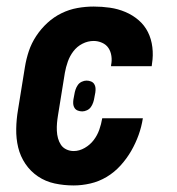

<svg xmlns="http://www.w3.org/2000/svg" viewBox="-20 -558 540 586"><path d="M205 8Q175 8 147 2Q119 -4 96 -19.5Q73 -35 57.5 -58Q42 -81 35.5 -108Q29 -135 29.5 -164.5Q30 -194 35 -223L56 -353Q60 -378 68 -402Q76 -426 90.5 -448Q105 -470 124.5 -488Q144 -506 167.5 -517.5Q191 -529 216 -533.5Q241 -538 266 -538Q291 -538 315.5 -534.5Q340 -531 362.5 -521.5Q385 -512 403 -496.5Q421 -481 431.5 -460Q442 -439 445 -414Q448 -389 444 -364Q444 -362 443.5 -360Q443 -358 443 -356H319Q319 -357 319 -357.5Q319 -358 319 -359Q322 -373 320 -387Q318 -401 311 -411.5Q304 -422 291.5 -427.5Q279 -433 266 -433Q248 -433 231.5 -424.5Q215 -416 204 -401.5Q193 -387 187 -370Q181 -353 178 -336L157 -206Q155 -194 154 -182.5Q153 -171 153.5 -159Q154 -147 157 -136Q160 -125 166 -116Q172 -107 182.5 -102Q193 -97 205 -97Q222 -97 238.5 -106.5Q255 -116 266 -130.5Q277 -145 283 -162Q289 -179 292 -197H416Q412 -171 403 -146Q394 -121 380.5 -97.5Q367 -74 348 -53Q329 -32 305.5 -18Q282 -4 256 2Q230 8 205 8ZM231 -218Q224 -218 217.5 -220.5Q211 -223 207.5 -228.5Q204 -234 203.5 -240.5Q203 -247 204 -254L207 -270Q208 -277 210.5 -284.5Q213 -292 217.5 -298.5Q222 -305 229.5 -308.5Q237 -312 244 -312Q251 -312 257.5 -309.5Q264 -307 267.5 -301.5Q271 -296 271.5 -289.5Q272 -283 271 -276L268 -260Q267 -253 264.5 -245.5Q262 -238 257.5 -231.5Q253 -225 245.5 -221.5Q238 -218 231 -218Z"/></svg>

Font: Iosevka Curly Slab XBdObl
Style: Regular
Weight: 800
Italic angle: -9°
Monospace: yes
Designer: Belleve Invis
Foundry: Belleve Invis
Version: Version 11.1.0; ttfautohint (v1.8.3)